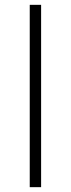

<svg xmlns="http://www.w3.org/2000/svg" viewBox="-20 -603 293 794"><path d="M103 171V-583H150V171Z"/></svg>

Font: Rokkitt Light
Style: Regular
Weight: 300
Version: Version 3.103